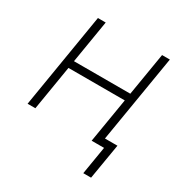

<svg xmlns="http://www.w3.org/2000/svg" viewBox="-161 -651 883 929"><g transform="rotate(30 280.5 -186.0)"><path d="M452.1 -290.5 444.8 -249H105L111.8 -290.5ZM163.1 -529.3 75.7 0H32.2L119.6 -529.3ZM521.5 -529.3 433.6 0H390.1L478 -529.3ZM433.6 156.2 459.5 0H412.6L419.4 -41.5H510.3L477.1 156.2Z"/></g></svg>

Font: Inter 24pt ExtraLight
Style: Italic
Weight: 250
Italic angle: -9.3988°
Version: Version 4.001;git-66647c0bb